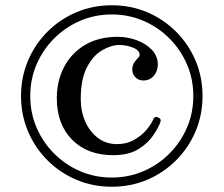

<svg xmlns="http://www.w3.org/2000/svg" viewBox="-20 -733 850 730"><path d="M405 -23Q333 -23 270.5 -49.5Q208 -76 160.5 -123.5Q113 -171 86.5 -233.5Q60 -296 60 -368Q60 -440 86.5 -502.5Q113 -565 160.5 -612.5Q208 -660 270.5 -686.5Q333 -713 405 -713Q477 -713 539.5 -686.5Q602 -660 649.5 -612.5Q697 -565 723.5 -502.5Q750 -440 750 -368Q750 -296 723.5 -233.5Q697 -171 649.5 -123.5Q602 -76 539.5 -49.5Q477 -23 405 -23ZM405 -58Q469 -58 525 -82Q581 -106 624 -149Q667 -192 691 -248Q715 -304 715 -368Q715 -432 691 -488Q667 -544 624 -587Q581 -630 525 -654Q469 -678 405 -678Q341 -678 285 -654Q229 -630 186 -587Q143 -544 119 -488Q95 -432 95 -368Q95 -304 119 -248Q143 -192 186 -149Q229 -106 285 -82Q341 -58 405 -58ZM410 -143Q313 -143 254.5 -201.5Q196 -260 196 -360Q196 -425 223.5 -478Q251 -531 303 -562Q355 -593 428 -593Q465 -593 500 -580Q535 -567 557.5 -543.5Q580 -520 580 -487Q580 -463 565 -445Q550 -427 525 -427Q507 -427 495 -439Q483 -451 483 -469Q483 -483 490 -494.5Q497 -506 508 -516Q511 -521 511 -524Q511 -542 485.5 -552Q460 -562 434 -562Q403 -562 368.5 -542Q334 -522 310.5 -477Q287 -432 287 -357Q287 -309 304.5 -270Q322 -231 353 -208Q384 -185 425 -185Q461 -185 489.5 -201Q518 -217 537 -239.5Q556 -262 563 -280Q569 -293 582 -286Q594 -282 590 -269Q582 -247 561.5 -217Q541 -187 504.5 -165Q468 -143 410 -143Z"/></svg>

Font: Zen Old Mincho SemiBold
Style: Regular
Weight: 600
Version: Version 1.500